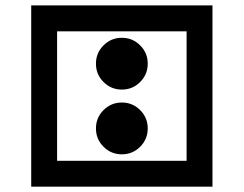

<svg xmlns="http://www.w3.org/2000/svg" viewBox="-20 -704 919 724"><path d="M195.3 -585.9V-97.7H683.6V-585.9ZM97.7 -683.6H781.2V0H97.7ZM439.5 -366.2Q398.9 -366.2 370.4 -394.8Q341.8 -423.3 341.8 -463.9Q341.8 -504.4 370.4 -533Q398.9 -561.5 439.5 -561.5Q480 -561.5 508.5 -533Q537.1 -504.4 537.1 -463.9Q537.1 -423.3 508.5 -394.8Q480 -366.2 439.5 -366.2ZM439.5 -122.1Q398.9 -122.1 370.4 -150.6Q341.8 -179.2 341.8 -219.7Q341.8 -260.3 370.4 -288.8Q398.9 -317.4 439.5 -317.4Q480 -317.4 508.5 -288.8Q537.1 -260.3 537.1 -219.7Q537.1 -179.2 508.5 -150.6Q480 -122.1 439.5 -122.1Z"/></svg>

Font: BabelStone Leeson
Style: Regular
Weight: 400
Designer: Andrew West
Foundry: BabelStone
Version: Version 1.02 November 6, 2013